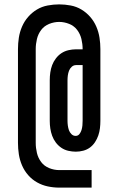

<svg xmlns="http://www.w3.org/2000/svg" viewBox="-20 -778 540 876"><path d="M250 78Q224 78 198 72.5Q172 67 149 54Q126 41 108.5 21Q91 1 80.5 -23.5Q70 -48 66 -74Q62 -100 62 -126V-554Q62 -580 66 -606Q70 -632 80.5 -656.5Q91 -681 108.5 -701Q126 -721 148.5 -734.5Q171 -748 197.5 -753Q224 -758 250 -758Q276 -758 302.5 -753Q329 -748 351.5 -734.5Q374 -721 391.5 -701Q409 -681 419.5 -656.5Q430 -632 434 -606Q438 -580 438 -554V-227Q438 -210 436 -193Q434 -176 428.5 -160Q423 -144 413.5 -129.5Q404 -115 390.5 -105Q377 -95 360 -90.5Q343 -86 326 -86Q309 -86 291.5 -90Q274 -94 259.5 -104Q245 -114 234.5 -128Q224 -142 218 -158.5Q212 -175 209.5 -192Q207 -209 207 -227V-412Q207 -430 209.5 -447.5Q212 -465 218 -481Q224 -497 235 -511.5Q246 -526 260.5 -535.5Q275 -545 292.5 -549Q310 -553 327 -553H357V-554Q357 -577 351.5 -600Q346 -623 332 -641.5Q318 -660 295.5 -669Q273 -678 250 -678Q227 -678 204.5 -669Q182 -660 168 -641.5Q154 -623 148.5 -600Q143 -577 143 -554V-126Q143 -103 148.5 -80Q154 -57 168 -38.5Q182 -20 204.5 -11Q227 -2 250 -2H398V78ZM325 -158Q336 -158 342.5 -166.5Q349 -175 352 -185Q355 -195 356 -205.5Q357 -216 357 -227V-481H327Q316 -481 307.5 -473.5Q299 -466 295 -455.5Q291 -445 289.5 -434Q288 -423 288 -412V-227Q288 -216 289.5 -205Q291 -194 294.5 -184Q298 -174 306 -166Q314 -158 325 -158Z"/></svg>

Font: Iosevka SS04 Medium
Style: Regular
Weight: 500
Monospace: yes
Designer: Belleve Invis
Foundry: Belleve Invis
Version: Version 19.0.0; ttfautohint (v1.8.4)